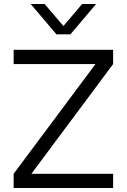

<svg xmlns="http://www.w3.org/2000/svg" viewBox="-20 -948 639 968"><path d="M264.6 -774.9 134.8 -927.7H205.1L299.8 -816.9L394 -927.7H464.4L335 -774.9ZM48.8 0V-71.8L461.4 -625H48.8V-696.8H550.3V-625L138.2 -71.8H550.3V0Z"/></svg>

Font: Basically A Sans Serif
Style: Regular
Weight: 400
Designer: Hyung-Suk Kim
Foundry: Mental Design
Version: 1.000